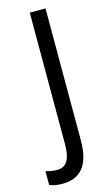

<svg xmlns="http://www.w3.org/2000/svg" viewBox="-195 -761 570 1001"><g transform="rotate(-15 90.5 -261.0)"><path d="M10 192C106 192 162 137 162 -3V-714H77V-5C77 85 49 115 3 115C-20 115 -40 111 -58 105V180C-39 188 -16 192 10 192Z"/></g></svg>

Font: Noto Sans Myanmar UI Condensed
Style: Regular
Weight: 400
Width: 3
Designer: Monotype Design Team
Foundry: Monotype Imaging Inc.
Version: Version 2.103